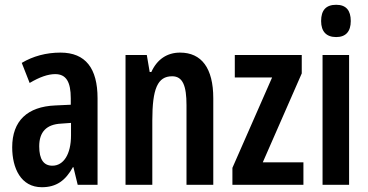

<svg xmlns="http://www.w3.org/2000/svg" viewBox="-20 -773 1541 803"><path d="M233 -553C173 -553 118 -538 71 -510L104 -426C146 -451 181 -463 211 -463C257 -463 276 -430 276 -362V-335L211 -332C95 -327 31 -268 31 -157C31 -70 67 10 155 10C216 10 254 -18 285 -74H287L305 0H388V-362C388 -487 338 -553 233 -553ZM236 -256 277 -259V-207C277 -128 246 -80 199 -80C163 -80 144 -106 144 -161C144 -221 174 -253 236 -256Z M733 -553C679 -553 637 -525 613 -472H606L594 -543H505V0H617V-269C617 -402 639 -454 700 -454C745 -454 760 -413 760 -333V0H872V-362C872 -488 823 -553 733 -553Z M1249 0V-94H1079L1242 -466V-543H962V-449H1118L952 -71V0Z M1386 -753C1343 -753 1323 -730 1323 -685C1323 -641 1345 -618 1386 -618C1426 -618 1447 -641 1447 -685C1447 -729 1428 -753 1386 -753ZM1440 -543H1329V0H1440Z"/></svg>

Font: Noto Sans Georgian ExtraCondensed SemiBold
Style: Regular
Weight: 600
Width: 2
Designer: Monotype Design Team, Akaki Razmadze
Foundry: Google LLC
Version: Version 2.005